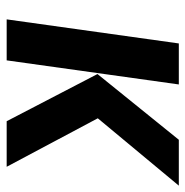

<svg xmlns="http://www.w3.org/2000/svg" viewBox="-10 -560 569 590"><g transform="rotate(90 275.0 -264.5)"><path d="M239 -529H113L39 0H165ZM550 -529H409L207 -279L352 0H492L343 -280Z"/></g></svg>

Font: Fira Sans Medium
Style: Italic
Weight: 500
Italic angle: -8°
Designer: bBox Type GmbH & Carrois Corporate GbR & Edenspiekermann AG
Foundry: bBox Type GmbH & Carrois Corporate GbR & Edenspiekermann AG
Version: Version 4.301;PS 004.301;hotconv 1.0.88;makeotf.lib2.5.64775